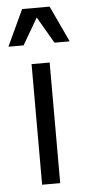

<svg xmlns="http://www.w3.org/2000/svg" viewBox="-67 -761 360 793"><g transform="rotate(-5 113.0 -365.0)"><path d="M75 -500H150V0H75ZM56 -730H170L240 -580H177L113 -690L49 -580H-14Z"/></g></svg>

Font: Uncut Sans Variable
Style: Regular
Weight: 400
Designer: Kasper Nordkvist
Foundry: UNCUT.wtf
Version: Version 1.303;Glyphs 3.1.2 (3151)